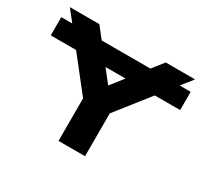

<svg xmlns="http://www.w3.org/2000/svg" viewBox="-150 -967 1262 1185"><g transform="rotate(30 480.5 -375.0)"><path d="M19 -670H941V-540H19ZM386 0V-363H575V0ZM34 -750H244L524 -394H437L717 -750H926L541 -262L420 -260Z"/></g></svg>

Font: Unbounded SemiBold
Style: Regular
Weight: 600
Designer: Luke Prowse, Jean-Baptiste Morizot, Fátima Lázaro, Florian Runge
Foundry: NaN
Version: Version 1.700